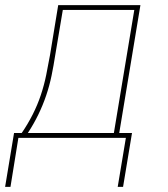

<svg xmlns="http://www.w3.org/2000/svg" viewBox="-39 -540 659 752"><path d="M-19 192 16 -19H46Q70 -54 89 -91.5Q108 -129 121 -168Q134 -207 142 -246.5Q150 -286 157 -325L189 -520H511L428 -19H478L443 192H422L454 0H33L2 192ZM407 -19 487 -501H207L177 -322Q171 -283 163 -244Q155 -205 142 -166.5Q129 -128 111 -91Q93 -54 70 -19Z"/></svg>

Font: Iosevka SS04 Th Ex Obl
Style: Regular
Weight: 100
Width: 7
Italic angle: -9°
Monospace: yes
Designer: Belleve Invis
Foundry: Belleve Invis
Version: Version 19.0.0; ttfautohint (v1.8.4)